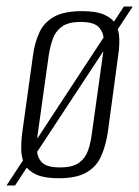

<svg xmlns="http://www.w3.org/2000/svg" viewBox="-40 -537 425 586"><path d="M-20 29 338 -517H365L6 29ZM139 7Q97 7 72.5 -3.5Q48 -14 37 -32.5Q26 -51 25 -77Q24 -103 28 -133L61 -370Q66 -406 79.5 -436.5Q93 -467 123.5 -485Q154 -503 211 -503Q253 -503 277.5 -492.5Q302 -482 312.5 -463.5Q323 -445 324 -421Q325 -397 321 -370L289 -133Q283 -93 269 -61Q255 -29 224.5 -11Q194 7 139 7ZM143 -26Q182 -26 201.5 -40.5Q221 -55 229 -78.5Q237 -102 240 -127L274 -370Q278 -395 276.5 -418Q275 -441 260 -455.5Q245 -470 206 -470Q168 -470 148.5 -455.5Q129 -441 121 -418Q113 -395 109 -370L75 -127Q72 -102 73 -78.5Q74 -55 89 -40.5Q104 -26 143 -26Z"/></svg>

Font: Alumni Sans Light
Style: Italic
Weight: 300
Italic angle: -8°
Version: Version 1.016